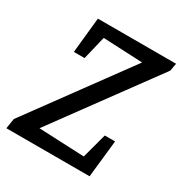

<svg xmlns="http://www.w3.org/2000/svg" viewBox="-147 -713 782 823"><g transform="rotate(30 244.0 -301.5)"><path d="M121 -71 346 -61 379 -184H430L410 0H-2L6 -50L361 -535L166 -544L138 -428H85L103 -603H490L483 -565Z"/></g></svg>

Font: Grenze
Style: Italic
Weight: 400
Italic angle: -10°
Designer: Renata Polastri
Foundry: Omnibus-Type
Version: Version 1.002; ttfautohint (v1.8)